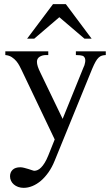

<svg xmlns="http://www.w3.org/2000/svg" viewBox="-20 -697 540 934"><path d="M494.6 -429.2Q483.9 -428.7 475.6 -426.3Q467.3 -423.8 459.7 -416.7Q452.1 -409.7 444.8 -396.7Q437.5 -383.8 428.2 -361.8L246.1 84.5Q233.4 116.2 216.1 140.9Q198.7 165.5 179 182.4Q159.2 199.2 137.7 208Q116.2 216.8 95.2 216.8Q80.6 216.8 68.4 212.4Q56.2 208 47.4 200.4Q38.6 192.9 33.7 182.6Q28.8 172.4 28.8 160.6Q28.8 141.1 41.5 128.9Q54.2 116.7 79.1 116.7Q86.9 116.7 97.4 119.4Q107.9 122.1 118.2 125.2Q128.4 128.4 136.2 131.1Q144 133.8 147 133.8Q154.8 133.8 163.1 130.1Q171.4 126.5 179.9 117.9Q188.5 109.4 197.3 95.2Q206.1 81.1 214.8 59.6L246.1 -18.6L85.4 -355.5Q81.1 -364.3 75 -376.2Q68.8 -388.2 59.6 -399.4Q50.3 -410.6 37.1 -419.2Q23.9 -427.7 5.9 -429.2V-447.3H214.8V-429.2H204.1Q186 -429.2 172.9 -420.9Q159.7 -412.6 159.7 -396.5Q159.7 -386.2 163.8 -373.5Q168 -360.8 176.3 -343.8L284.7 -118.7L384.8 -365.7Q392.1 -379.4 394.3 -394.8Q396.5 -410.2 390.6 -418.5Q389.2 -420.4 387.2 -422.4Q385.3 -424.3 380.9 -425.8Q376.5 -427.2 368.9 -428.2Q361.3 -429.2 349.1 -429.2V-447.3H494.6ZM391.1 -508.8 268.6 -613.3 146.5 -508.8H111.8L237.8 -676.8H300.3L425.8 -508.8Z"/></svg>

Font: Doulos SIL Eur
Style: Regular
Weight: 400
Designer: Walt Agee, Victor Gaultney, Peter Martin, Debbi Hosken, Becca Hirsbrunner
Foundry: SIL International
Version: Version 5.000